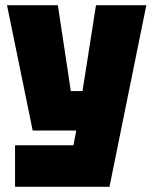

<svg xmlns="http://www.w3.org/2000/svg" viewBox="-20 -720 591 740"><path d="M38 0V-160H263L274 -217H106L7 -700H203L253 -369H298L350 -700H544L402 0Z"/></svg>

Font: Tektur SemiCondensed ExtraBold
Style: Regular
Weight: 800
Width: 4
Designer: Adam Jagosz
Foundry: Adam Jagosz
Version: Version 1.005;gftools[0.9.30]